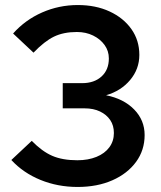

<svg xmlns="http://www.w3.org/2000/svg" viewBox="-20 -731 640 762"><path d="M288 11Q209 11 140.5 -17Q72 -45 25 -96L106 -172Q147 -130 187.5 -112.5Q228 -95 287 -95Q330 -95 363 -108.5Q396 -122 414 -146.5Q432 -171 432 -203Q432 -233 417.5 -254.5Q403 -276 377 -288.5Q351 -301 316 -301H229V-401H306Q354 -401 383 -427.5Q412 -454 412 -499Q412 -529 395 -552.5Q378 -576 349.5 -590Q321 -604 285 -604Q232 -604 194 -585.5Q156 -567 113 -522L32 -598Q80 -652 147 -681.5Q214 -711 289 -711Q360 -711 415 -685.5Q470 -660 501.5 -615.5Q533 -571 533 -513Q533 -457 496.5 -413.5Q460 -370 401 -353Q471 -339 512.5 -296.5Q554 -254 554 -195Q554 -135 520 -88.5Q486 -42 426 -15.5Q366 11 288 11Z"/></svg>

Font: Red Hat Text SemiBold
Style: Regular
Weight: 600
Designer: Pentagram, MCKL
Foundry: MCKL
Version: Version 1.030